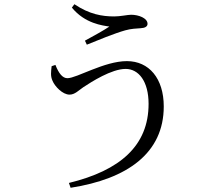

<svg xmlns="http://www.w3.org/2000/svg" viewBox="-20 -828 1040 911"><path d="M243 -520 225 -514C222 -487 219 -467 229 -445C240 -418 277 -379 310 -379C335 -379 353 -399 375 -414C413 -439 509 -501 576 -501C638 -501 685 -442 685 -335C685 -137 550 -19 307 40L315 63C585 21 757 -102 757 -323C757 -456 687 -538 582 -538C475 -538 344 -457 300 -457C277 -457 259 -479 243 -520ZM321 -792C383 -716 467 -707 499 -702C471 -683 425 -658 383 -635L392 -616C441 -636 524 -670 574 -684C602 -692 630 -693 646 -694C668 -695 680 -702 680 -715C680 -742 638 -758 602 -758C586 -758 551 -750 522 -750C465 -750 404 -760 333 -808Z"/></svg>

Font: Harano Aji Mincho CN
Style: Regular
Weight: 400
Foundry: Masamichi Hosoda
Version: HaranoAjiMinchoCN-Regular version 20230610;ttx 4.39.4